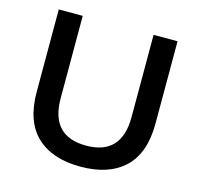

<svg xmlns="http://www.w3.org/2000/svg" viewBox="-100 -774 920 890"><g transform="rotate(15 360.0 -329.0)"><path d="M75 -273V-668H190V-273Q190 -91 360 -91Q530 -91 530 -273V-668H645V-273Q645 -131 570.5 -60.5Q496 10 360 10Q224 10 149.5 -60.5Q75 -131 75 -273Z"/></g></svg>

Font: Celebes SemiBold
Style: Regular
Weight: 600
Designer: Anugrah Pasau
Foundry: Lafontype
Version: Version 1.000